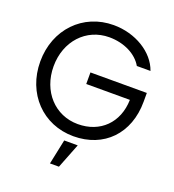

<svg xmlns="http://www.w3.org/2000/svg" viewBox="-167 -867 1102 1219"><g transform="rotate(20 383.5 -257.0)"><path d="M390.6 11.7C596.2 11.7 735.4 -130.9 735.4 -347.2V-406.2H354.5V-328.1H649.4C645.5 -172.4 541.5 -70.3 390.6 -70.3C235.4 -70.3 121.1 -194.3 121.1 -363.3C121.1 -532.7 235.8 -657.2 391.6 -657.2C493.2 -657.2 579.1 -612.3 617.2 -545.4H709.5C670.4 -658.7 539.1 -739.3 391.6 -739.3C184.6 -739.3 31.2 -580.1 31.2 -363.3C31.2 -147 183.6 11.7 390.6 11.7ZM310.5 224.6H371.1L437 56.6H345.7Z"/></g></svg>

Font: Guggenheim Sans Display
Style: Regular
Weight: 400
Designer: Modified by Tom Baber under direction of Pentagram Design 2023
Foundry: rsms
Version: Version 1.001;Glyphs 3.1.2 (3151)